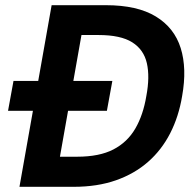

<svg xmlns="http://www.w3.org/2000/svg" viewBox="-20 -720 755 740"><path d="M11 -293 32 -408H413L392 -293ZM55 0 179 -700H388Q509 -700 580.5 -656.5Q652 -613 676.5 -534.5Q701 -456 682 -350Q669 -271 636 -206.5Q603 -142 550.5 -96Q498 -50 426.5 -25Q355 0 264 0ZM211 -116H277Q363 -116 417 -144Q471 -172 501.5 -224.5Q532 -277 544 -350Q558 -424 546 -476.5Q534 -529 489.5 -557Q445 -585 360 -585H294Z"/></svg>

Font: DM Sans 9pt
Style: Bold Italic
Weight: 700
Italic angle: -10°
Version: Version 4.004;gftools[0.9.30]